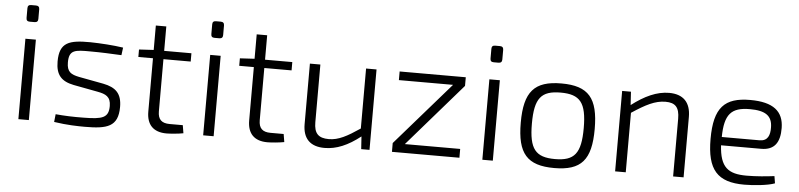

<svg xmlns="http://www.w3.org/2000/svg" viewBox="-43 -913 4792 1151"><g transform="rotate(5 2353.0 -338.0)"><path d="M105 -688C90 -688 84 -681 84 -667V-609C84 -595 90 -588 105 -588H134C148 -588 155 -595 155 -609V-667C155 -681 148 -688 134 -688ZM151 0V-484H88V0Z M548 -205C595 -196 627 -183 627 -126C627 -55 590 -44 477 -43C414 -42 361 -44 308 -49L303 -2C382 10 448 11 488 11C622 11 689 -6 689 -126C689 -207 652 -241 577 -256L428 -284C380 -294 354 -307 354 -365C354 -441 390 -443 486 -442C546 -442 610 -439 670 -436L676 -482C616 -491 539 -496 478 -497C351 -498 292 -481 292 -365C292 -284 326 -248 400 -233Z M1073 -50H994C946 -50 923 -71 923 -120V-434H1087V-484H923V-631H860V-484L772 -479V-434H860V-113C860 -35 900 8 980 8C1001 8 1051 4 1081 -2Z M1217 -688C1202 -688 1196 -681 1196 -667V-609C1196 -595 1202 -588 1217 -588H1246C1260 -588 1267 -595 1267 -609V-667C1267 -681 1260 -688 1246 -688ZM1263 0V-484H1200V0Z M1680 -50H1601C1553 -50 1530 -71 1530 -120V-434H1694V-484H1530V-631H1467V-484L1379 -479V-434H1467V-113C1467 -35 1507 8 1587 8C1608 8 1658 4 1688 -2Z M2201 -484H2138V-123C2061 -71 2010 -43 1952 -43C1889 -43 1863 -70 1863 -137V-484H1800V-120C1800 -33 1845 12 1931 12C2002 12 2071 -17 2146 -76L2151 0H2201Z M2742 -53H2409L2738 -432V-484H2340V-432H2666L2336 -53V0H2742Z M2897 -688C2882 -688 2876 -681 2876 -667V-609C2876 -595 2882 -588 2897 -588H2926C2940 -588 2947 -595 2947 -609V-667C2947 -681 2940 -688 2926 -688ZM2943 0V-484H2880V0Z M3313 -497C3150 -497 3090 -428 3090 -242C3090 -56 3150 12 3313 12C3476 12 3535 -56 3535 -242C3535 -428 3476 -497 3313 -497ZM3313 -442C3430 -442 3469 -395 3469 -242C3469 -89 3430 -42 3313 -42C3196 -42 3157 -89 3157 -242C3157 -395 3196 -442 3313 -442Z M3732 -484H3679V0H3743V-358C3825 -412 3881 -442 3944 -442C4003 -442 4028 -416 4028 -347V0H4091V-364C4091 -451 4046 -497 3961 -497C3887 -497 3814 -463 3737 -404Z M4540 -211C4619 -211 4652 -259 4651 -346C4650 -446 4588 -497 4449 -497C4295 -497 4232 -433 4232 -244C4232 -58 4295 12 4457 12C4512 12 4599 4 4640 -12L4633 -55C4587 -49 4523 -43 4466 -43C4355 -43 4306 -79 4298 -211ZM4298 -261C4300 -398 4339 -442 4452 -442C4546 -442 4586 -413 4587 -345C4588 -297 4575 -261 4525 -261Z"/></g></svg>

Font: SnT
Style: Regular
Weight: 300
Designer: Natanael Gama
Version: Version 1.001;PS 001.001;hotconv 1.0.70;makeotf.lib2.5.58329